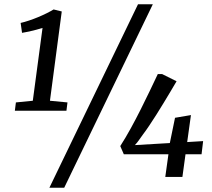

<svg xmlns="http://www.w3.org/2000/svg" viewBox="-20 -835 1002 906"><path d="M55 -351.7 134.8 -359.6 180.7 -703.2Q169.2 -699.6 152.5 -695Q135.7 -690.5 117.8 -686.4Q99.9 -682.3 84 -680L77.4 -726.8Q95.4 -730.8 116.7 -738Q138.1 -745.1 159.5 -754Q180.9 -762.9 200.2 -772.5Q219.5 -782.1 233 -790.4L271.4 -780.9L215.7 -359.6L298.4 -351.7L293.5 -312.5H50.1ZM631.3 -815H701.2L282.9 51H213ZM759.9 0 774.8 -107.1H564.2L547.5 -145.7Q572.8 -185.2 596.9 -229.1Q621 -273 643.5 -317.8Q666.1 -362.6 686.5 -405.4Q706.9 -448.1 724.6 -485.5H745L813.2 -451.6Q799.9 -429.1 784.3 -402.7Q768.6 -376.3 751.6 -348.4Q734.5 -320.5 717.5 -293.3Q700.5 -266.2 684.3 -242.3Q668.2 -218.3 654.2 -199.9Q645 -187.6 636.5 -175.1Q628 -162.5 616.6 -150.3L781.4 -160L805.9 -279.2L881 -292L863.3 -164.6L938.5 -169.2L931.1 -107.1H855.4L840.7 0Z"/></svg>

Font: Merriweather 7pt Light
Style: Italic
Weight: 300
Italic angle: -7.8°
Designer: Eben Sorkin
Foundry: Eben Sorkin
Version: Version 2.200;gftools[0.9.31]